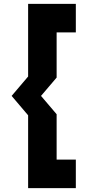

<svg xmlns="http://www.w3.org/2000/svg" viewBox="-20 -770 451 990"><path d="M272 -181V53H371V200H125V-175.5L40 -275.5L125 -375.5V-750H371V-603H272V-370L191.5 -275.5Z"/></svg>

Font: Tourney Expanded Black
Style: Regular
Weight: 900
Width: 7
Designer: Tyler Finck
Foundry: Etcetera Type Co
Version: Version 1.010; ttfautohint (v1.8.3)